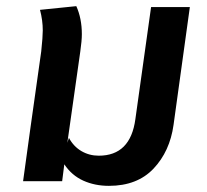

<svg xmlns="http://www.w3.org/2000/svg" viewBox="-20 -589 673 624"><path d="M597 -566 544 -183Q532 -97 479 -41Q426 15 334 15Q288 15 250.5 -2Q213 -19 189 -55L182 0H55L79 -174L114 -422Q119 -469 119 -490Q119 -523 110 -557L228 -569Q246 -529 246 -478Q246 -457 241 -422L201 -140L199 -125L204 -141Q219 -113 244.5 -98Q270 -83 301 -83Q404 -83 420 -202L471 -566Z"/></svg>

Font: FiraGO Medium
Style: Italic
Weight: 500
Italic angle: -8°
Designer: bBox Type GmbH
Foundry: bBox Type GmbH
Version: Version 1.001